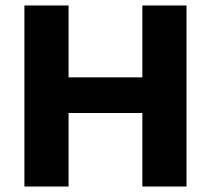

<svg xmlns="http://www.w3.org/2000/svg" viewBox="-20 -680 770 700"><path d="M499 0V-660H660V0ZM69 0V-660H230V0ZM167 -268V-398H564V-268Z"/></svg>

Font: Bricolage Grotesque 96pt ExtraBold ExtraBold
Style: Regular
Weight: 800
Version: Version 1.001;gftools[0.9.33.dev8+g029e19f]